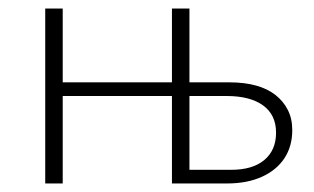

<svg xmlns="http://www.w3.org/2000/svg" viewBox="-20 -430 736 450"><path d="M383 0V-410H424V-32H522Q572 -32 599.5 -55Q627 -78 627 -119Q627 -161 596.5 -183Q566 -205 511 -205H411V-237H518Q553 -237 580 -229.5Q607 -222 625.5 -207.5Q644 -193 654.5 -172.5Q665 -152 665 -125Q665 -87 646.5 -59Q628 -31 593.5 -15.5Q559 0 512 0ZM86 0V-410H127V0ZM105 -205V-237H404V-205Z"/></svg>

Font: Ysabeau Infant ExtraLight
Style: Regular
Weight: 250
Designer: Christian Thalmann (Catharsis Fonts)
Version: Version 2.001;gftools[0.9.30]; featfreeze: ss01,ss02,lnum